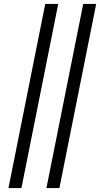

<svg xmlns="http://www.w3.org/2000/svg" viewBox="-20 -762 527 976"><path d="M23 194 210 -742H276L89 194ZM216 194 403 -742H469L282 194Z"/></svg>

Font: Montserrat
Style: Italic
Weight: 400
Italic angle: -11.3°
Designer: Julieta Ulanovsky
Foundry: Julieta Ulanovsky
Version: Version 9.000; ttfautohint (v1.8.4.7-5d5b)